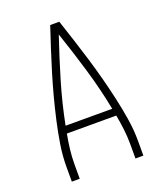

<svg xmlns="http://www.w3.org/2000/svg" viewBox="-136 -824 772 913"><g transform="rotate(-20 250.0 -367.5)"><path d="M69 0V-74Q69 -130 78 -186.5Q87 -243 99.5 -298.5Q112 -354 126.5 -409Q141 -464 157.5 -518.5Q174 -573 191.5 -627Q209 -681 227 -735H273Q291 -681 308.5 -627Q326 -573 342.5 -518.5Q359 -464 373.5 -409Q388 -354 400.5 -298.5Q413 -243 422 -186.5Q431 -130 431 -74V0H391V-74Q391 -111 386.5 -148.5Q382 -186 375 -223H125Q118 -186 113.5 -148.5Q109 -111 109 -74V0ZM132 -260H368Q347 -367 316 -471.5Q285 -576 250 -679Q215 -576 184 -471.5Q153 -367 132 -260Z"/></g></svg>

Font: Zed Sans Extralight
Style: Regular
Weight: 200
Designer: Belleve Invis
Foundry: Belleve Invis
Version: Version 1.0.0; ttfautohint (v1.8.4)